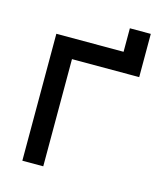

<svg xmlns="http://www.w3.org/2000/svg" viewBox="-99 -714 669 789"><g transform="rotate(15 235.0 -320.0)"><path d="M70 0V-540H356V-640H445V-456H159V0Z"/></g></svg>

Font: Manrope Medium
Style: Medium
Weight: 500
Designer: Mikhail Sharanda
Foundry: Mikhail Sharanda
Version: Version 4.000;hotconv 1.0.109;makeotfexe 2.5.65596